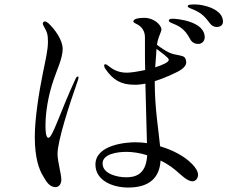

<svg xmlns="http://www.w3.org/2000/svg" viewBox="-20 -828 1040 861"><path d="M857 -808C836 -808 822 -808 822 -800C822 -793 835 -791 852 -783C885 -768 900 -752 920 -725C929 -712 941 -707 952 -707C960 -707 980 -710 980 -731C980 -788 891 -808 857 -808ZM698 -172C691 -244 674 -343 674 -458V-464C719 -478 757 -497 776 -506C799 -518 815 -532 815 -548C815 -550 815 -555 813 -561C808 -578 796 -577 759 -585C733 -591 701 -614 684 -627C685 -636 687 -643 688 -648C693 -667 704 -688 704 -695C704 -717 669 -748 628 -748C588 -748 578 -739 578 -732C578 -729 581 -726 587 -723C598 -718 630 -704 630 -660V-609C630 -580 630 -548 631 -514C598 -507 566 -502 548 -502C504 -502 479 -523 471 -529C464 -534 457 -540 453 -540C450 -540 447 -539 447 -533C447 -530 449 -524 452 -520C487 -468 524 -448 583 -448C590 -448 598 -448 605 -449C614 -450 623 -451 632 -453C634 -350 638 -245 639 -186C621 -189 602 -190 585 -190C549 -190 408 -180 408 -90C408 -19 484 13 555 13C656 13 696 -37 700 -108C709 -104 718 -99 726 -94C740 -86 754 -76 767 -65C794 -42 820 -15 843 -15C859 -15 868 -30 868 -44C868 -59 858 -76 840 -94C804 -130 752 -156 698 -172ZM754 -744C748 -744 741 -743 739 -740C737 -738 736 -736 738 -732C742 -727 752 -724 761 -720C799 -705 817 -682 833 -652C842 -635 858 -631 869 -631C883 -631 898 -641 898 -661C898 -732 776 -744 754 -744ZM329 -485C326 -485 322 -482 319 -475C250 -327 216 -210 197 -210C184 -210 184 -251 184 -265C184 -324 196 -399 220 -469C235 -514 261 -567 261 -608C261 -651 224 -698 198 -723C192 -728 186 -732 181 -732C175 -732 172 -726 172 -722C172 -720 173 -717 175 -713C191 -684 195 -676 195 -641C195 -603 184 -558 173 -504C154 -411 136 -294 136 -214C136 -120 155 -68 173 -39C186 -17 200 11 229 11C246 11 255 -5 255 -22C255 -48 238 -104 238 -138C238 -194 288 -351 329 -467C331 -473 332 -477 332 -480C332 -483 331 -485 329 -485ZM682 -609C704 -592 737 -569 737 -560C737 -549 710 -537 676 -526ZM544 -33C511 -33 440 -46 440 -95C440 -138 507 -147 547 -147C575 -147 607 -142 640 -132C635 -40 581 -33 544 -33Z"/></svg>

Font: Shippori Mincho OTF
Style: Regular
Weight: 400
Designer: FONTDASU
Foundry: FONTDASU / Google Inc. / but / Adobe
Version: Version 3.300;hotconv 1.0.109;makeotfexe 2.5.65596